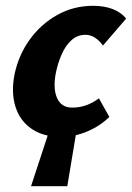

<svg xmlns="http://www.w3.org/2000/svg" viewBox="-20 -458 455 662"><path d="M87 184 156 -26H247L212 184ZM190 14Q130 14 89.5 -13.5Q49 -41 33.5 -89.5Q18 -138 30 -201Q44 -268 82.5 -321.5Q121 -375 177.5 -406.5Q234 -438 301 -438Q339 -438 368 -427Q397 -416 415 -394L335 -301Q323 -318 307.5 -328Q292 -338 275 -338Q247 -338 226.5 -319.5Q206 -301 193 -271.5Q180 -242 173 -209Q162 -154 176.5 -120.5Q191 -87 229 -87Q256 -87 279.5 -96Q303 -105 321 -119L357 -55Q326 -24 281.5 -5Q237 14 190 14Z"/></svg>

Font: Ysabeau Office ExtraBold
Style: Italic
Weight: 800
Italic angle: -12°
Designer: Christian Thalmann (Catharsis Fonts)
Version: Version 2.001;gftools[0.9.30]; featfreeze: tnum,lnum,ss02